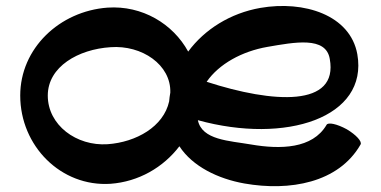

<svg xmlns="http://www.w3.org/2000/svg" viewBox="-20 -593 1299 655"><path d="M1210 -100C1216 -110 1195 -133 1163 -152C1130 -170 1099 -177 1094 -167C1046 -85 936 -83 837 -100C762 -113 669 -115 655 -183C956 -100 1237 -192 1199 -408C1175 -542 1017 -592 868 -566C766 -548 678 -493 622 -417C570 -512 465 -575 347 -567C183 -555 49 -428 49 -267C49 -95 188 45 357 34C453 27 537 -22 592 -94C637 -25 724 17 814 33C968 60 1135 31 1210 -100ZM892 -433C985 -449 1092 -470 1105 -392C1135 -227 913 -240 685 -314C727 -375 806 -418 892 -433ZM143 -267C143 -366 248 -425 357 -432C464 -440 564 -372 561 -277C559 -267 558 -257 557 -247C538 -161 445 -108 347 -101C241 -94 143 -166 143 -267Z"/></svg>

Font: Nupuram Expanded Bold
Style: Regular
Weight: 700
Width: 7
Designer: Santhosh Thottingal (santhosh.thottingal@gmail.com)
Foundry: SMC
Version: Version 1.000